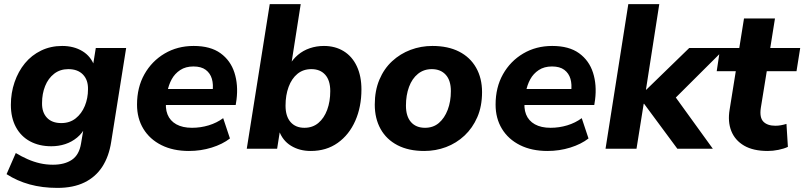

<svg xmlns="http://www.w3.org/2000/svg" viewBox="-20 -725 3921 936"><path d="M260 191Q186 191 124.5 174Q63 157 12 124L57 21Q85 38 114.5 51Q144 64 174.5 71Q205 78 238 78Q295 78 330.5 54Q366 30 375 -25L389 -108L397 -107Q382 -76 356 -54.5Q330 -33 298 -22.5Q266 -12 230 -12Q171 -12 126.5 -36Q82 -60 57.5 -105.5Q33 -151 33 -214Q33 -272 51 -324.5Q69 -377 101.5 -416.5Q134 -456 180.5 -478.5Q227 -501 283 -501Q340 -501 382 -475.5Q424 -450 441 -401L433 -404L447 -491H595L522 -33Q511 38 478.5 88Q446 138 391.5 164.5Q337 191 260 191ZM279 -125Q320 -125 349 -148Q378 -171 393.5 -208.5Q409 -246 409 -290Q410 -335 384.5 -361.5Q359 -388 313 -388Q273 -388 244 -365.5Q215 -343 200 -305.5Q185 -268 185 -223Q184 -178 208.5 -151.5Q233 -125 279 -125Z M901 11Q824 11 767 -17.5Q710 -46 679 -97Q648 -148 648 -215Q648 -299 684 -363Q720 -427 782.5 -464Q845 -501 924 -501Q1006 -501 1055 -465.5Q1104 -430 1123 -370.5Q1142 -311 1133 -239L1129 -213H770L781 -291H1032L1016 -277Q1021 -313 1013 -340.5Q1005 -368 983 -384.5Q961 -401 923 -401Q885 -401 858.5 -383.5Q832 -366 817 -338.5Q802 -311 796 -278L791 -243Q784 -199 796.5 -167.5Q809 -136 839.5 -119Q870 -102 916 -102Q958 -102 997.5 -114Q1037 -126 1068 -149L1101 -50Q1065 -22 1012 -5.5Q959 11 901 11Z M1495 11Q1440 11 1398.5 -14.5Q1357 -40 1340 -89H1345L1331 0H1183L1295 -705H1446L1399 -405H1389Q1407 -436 1432.5 -457.5Q1458 -479 1490.5 -490Q1523 -501 1559 -501Q1614 -501 1655.5 -475.5Q1697 -450 1719.5 -402Q1742 -354 1742 -289Q1742 -204 1712 -136Q1682 -68 1626.5 -28.5Q1571 11 1495 11ZM1464 -102Q1504 -102 1532 -125.5Q1560 -149 1575 -189.5Q1590 -230 1590 -281Q1590 -333 1565.5 -360.5Q1541 -388 1498 -388Q1458 -388 1430 -365Q1402 -342 1387 -301.5Q1372 -261 1372 -210Q1372 -158 1396.5 -130Q1421 -102 1464 -102Z M2048 11Q1972 11 1918 -17Q1864 -45 1835.5 -96Q1807 -147 1807 -215Q1807 -283 1829.5 -336.5Q1852 -390 1891.5 -426.5Q1931 -463 1981.5 -482Q2032 -501 2088 -501Q2164 -501 2218 -473.5Q2272 -446 2301 -395Q2330 -344 2330 -276Q2330 -207 2307 -154Q2284 -101 2244.5 -64Q2205 -27 2154.5 -8Q2104 11 2048 11ZM2052 -102Q2092 -102 2119.5 -125.5Q2147 -149 2162.5 -189.5Q2178 -230 2178 -281Q2178 -333 2153 -360.5Q2128 -388 2085 -388Q2046 -388 2017.5 -365Q1989 -342 1974 -301.5Q1959 -261 1959 -210Q1959 -158 1983.5 -130Q2008 -102 2052 -102Z M2649 11Q2572 11 2515 -17.5Q2458 -46 2427 -97Q2396 -148 2396 -215Q2396 -299 2432 -363Q2468 -427 2530.5 -464Q2593 -501 2672 -501Q2754 -501 2803 -465.5Q2852 -430 2871 -370.5Q2890 -311 2881 -239L2877 -213H2518L2529 -291H2780L2764 -277Q2769 -313 2761 -340.5Q2753 -368 2731 -384.5Q2709 -401 2671 -401Q2633 -401 2606.5 -383.5Q2580 -366 2565 -338.5Q2550 -311 2544 -278L2539 -243Q2532 -199 2544.5 -167.5Q2557 -136 2587.5 -119Q2618 -102 2664 -102Q2706 -102 2745.5 -114Q2785 -126 2816 -149L2849 -50Q2813 -22 2760 -5.5Q2707 11 2649 11Z M2932 0 3043 -705H3194L3129 -288H3131L3340 -491H3517L3251 -226L3249 -285L3455 0H3282L3120 -219H3118L3083 0Z M3723 11Q3652 11 3607.5 -15Q3563 -41 3545 -86.5Q3527 -132 3537 -191L3567 -378H3474L3491 -491H3584L3607 -635H3758L3735 -491H3881L3863 -378H3718L3689 -199Q3682 -152 3701.5 -132Q3721 -112 3760 -112Q3774 -112 3787.5 -114.5Q3801 -117 3814 -121L3821 -9Q3802 0 3775 5.5Q3748 11 3723 11Z"/></svg>

Font: Nunito Sans 12pt ExtraLight 12pt ExtraBold
Style: Italic
Weight: 800
Italic angle: -9°
Version: Version 3.101;gftools[0.9.27]